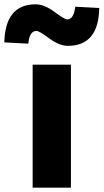

<svg xmlns="http://www.w3.org/2000/svg" viewBox="-79 -868 479 888"><path d="M72 -569H249V0H72ZM148 -691Q102 -725 90 -725Q57 -725 52 -666L-59 -672Q-55 -848 86 -848Q126 -848 173 -813Q220 -778 232 -778Q262 -778 269 -837L380 -831Q377 -656 235 -656Q195 -656 148 -691Z"/></svg>

Font: Source Han Sans CN Heavy
Style: Bold
Weight: 900
Designer: Ryoko NISHIZUKA (kana & ideographs); Paul D. Hunt (Latin, Greek & Cyrillic); Wenlong ZHANG (bopomofo); Sandoll Communica
Foundry: Adobe Systems Incorporated
Version: Version 1.000;PS 1;hotconv 1.0.78;makeotf.lib2.5.61930